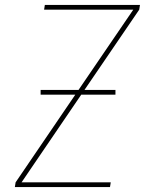

<svg xmlns="http://www.w3.org/2000/svg" viewBox="-20 -755 616 775"><path d="M40 0H424L427 -19H67L308 -373H446V-392H321L542 -716L545 -735H161L158 -716H518L297 -392H144V-373H284L43 -19Z"/></svg>

Font: Iosevka Sparkle Thin
Style: Italic
Weight: 100
Italic angle: -9°
Designer: Belleve Invis
Foundry: Belleve Invis
Version: Version 4.5.0; ttfautohint (v1.8.3)